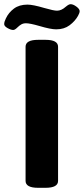

<svg xmlns="http://www.w3.org/2000/svg" viewBox="-58 -893 400 916"><path d="M64 -30V-670Q64 -703 124 -703H159Q219 -703 219 -670V-30Q219 3 159 3H124Q64 3 64 -30ZM-38 -778Q-38 -789 -30 -805Q-17 -833 8.5 -852Q34 -871 73 -871Q99 -871 153 -855Q198 -842 214 -842Q235 -842 256 -861Q257 -862 264.5 -867.5Q272 -873 279 -873Q291 -873 306.5 -861.5Q322 -850 322 -840Q322 -831 314 -817Q300 -792 274 -772.5Q248 -753 210 -753Q184 -753 130 -769Q85 -782 66 -782Q53 -782 43.5 -776.5Q34 -771 25 -762Q13 -750 5 -750Q-6 -750 -22 -759Q-38 -768 -38 -778Z"/></svg>

Font: Asap-Bold
Style: Bold
Weight: 700
Designer: Pablo Cosgaya
Foundry: Omnibus-Type
Version: Version 2.000; ttfautohint (v1.8)